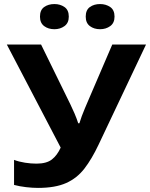

<svg xmlns="http://www.w3.org/2000/svg" viewBox="-20 -917 740 947"><path d="M177.2 -835Q177.2 -867.7 197.8 -882.3Q218.3 -897 248.5 -897Q276.9 -897 298.1 -882.3Q319.3 -867.7 319.3 -835Q319.3 -803.7 298.1 -788.3Q276.9 -772.9 248.5 -772.9Q218.3 -772.9 197.8 -788.3Q177.2 -803.7 177.2 -835ZM402.8 -835Q402.8 -867.7 423.3 -882.3Q443.8 -897 473.6 -897Q502.4 -897 523.7 -882.3Q544.9 -867.7 544.9 -835Q544.9 -803.7 523.7 -788.3Q502.4 -772.9 473.6 -772.9Q443.8 -772.9 423.3 -788.3Q402.8 -803.7 402.8 -835ZM700.2 -697.3 466.3 -203.6Q433.1 -133.3 396.5 -85.7Q359.9 -38.1 306.2 -14.2Q252.4 9.8 167.5 9.8Q140.6 9.8 108.6 6.1Q76.7 2.4 49.3 -4.9V-128.4Q73.7 -119.1 103.3 -114.5Q132.8 -109.9 159.7 -109.9Q209.5 -109.9 235.8 -130.4Q262.2 -150.9 279.3 -189L13.7 -697.3H182.6L327.1 -402.3Q335.9 -384.8 347.7 -357.2Q359.4 -329.6 365.7 -309.1H371.6Q376 -324.2 383.5 -344.5Q391.1 -364.7 398.9 -383.1Q406.7 -401.4 410.6 -410.6L533.7 -697.3Z"/></svg>

Font: Lunasima
Style: Bold
Weight: 700
Designer: The DocRepair Project, Monotype Design Team
Foundry: Google
Version: Version 2.009